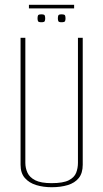

<svg xmlns="http://www.w3.org/2000/svg" viewBox="-20 -778 432 803"><path d="M196 5Q161 5 131.5 -4Q102 -13 84 -33.5Q66 -54 66 -89V-620H86V-97Q86 -75 95 -55.5Q104 -36 127.5 -24Q151 -12 196 -12Q244 -12 267.5 -24Q291 -36 298.5 -55.5Q306 -75 306 -97V-620H326V-89Q326 -54 309.5 -33.5Q293 -13 263.5 -4Q234 5 196 5ZM237 -685Q226 -685 224 -689.5Q222 -694 222 -701Q222 -709 224 -713.5Q226 -718 237 -718Q250 -718 252 -713.5Q254 -709 254 -701Q254 -694 252 -689.5Q250 -685 237 -685ZM153 -685Q141 -685 139 -689.5Q137 -694 137 -701Q137 -709 139 -713.5Q141 -718 153 -718Q165 -718 167 -713.5Q169 -709 169 -701Q169 -694 167 -689.5Q165 -685 153 -685ZM101 -743V-758H290V-743Z"/></svg>

Font: Smooch Sans Thin
Style: Regular
Weight: 100
Designer: Robert E. Leuschke
Foundry: Robert E. Leuschke
Version: Version 1.010